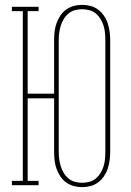

<svg xmlns="http://www.w3.org/2000/svg" viewBox="-20 -763 540 791"><path d="M318 8Q301 8 284 3.5Q267 -1 252.5 -11.5Q238 -22 228.5 -36.5Q219 -51 213 -67.5Q207 -84 205 -101.5Q203 -119 203 -137V-358H94V-18H139V0H29V-18H74V-717H29V-735H139V-717H94V-377H203V-599Q203 -616 205 -633.5Q207 -651 213 -667.5Q219 -684 228.5 -698.5Q238 -713 252.5 -723.5Q267 -734 284 -738.5Q301 -743 318 -743Q336 -743 353 -738.5Q370 -734 384 -723.5Q398 -713 408 -698.5Q418 -684 423.5 -667.5Q429 -651 431.5 -633.5Q434 -616 434 -599V-137Q434 -119 431.5 -101.5Q429 -84 423.5 -67.5Q418 -51 408 -36.5Q398 -22 384 -11.5Q370 -1 353 3.5Q336 8 318 8ZM318 -10Q333 -10 348 -14Q363 -18 374.5 -27.5Q386 -37 394 -50Q402 -63 406.5 -77.5Q411 -92 412.5 -107Q414 -122 414 -137V-599Q414 -613 412.5 -628Q411 -643 406.5 -657.5Q402 -672 394 -685Q386 -698 374.5 -707.5Q363 -717 348 -721Q333 -725 318 -725Q303 -725 288.5 -721Q274 -717 262.5 -707.5Q251 -698 243 -685Q235 -672 230.5 -657.5Q226 -643 224 -628Q222 -613 222 -599V-137Q222 -122 224 -107Q226 -92 230.5 -77.5Q235 -63 243 -50Q251 -37 262.5 -27.5Q274 -18 288.5 -14Q303 -10 318 -10Z"/></svg>

Font: Iosevka Curly Slab Thin
Style: Regular
Weight: 100
Monospace: yes
Designer: Belleve Invis
Foundry: Belleve Invis
Version: Version 22.1.2; ttfautohint (v1.8.4)